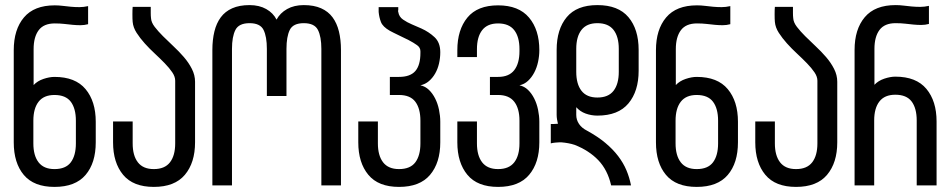

<svg xmlns="http://www.w3.org/2000/svg" viewBox="-20 -728 3732 754"><path d="M278 -254V-165C278 -133 271.3 -108.2 258 -90.5C244.7 -72.8 223.3 -64 194 -64C166 -64 145.2 -72.8 131.5 -90.5C117.8 -108.2 111 -133 111 -165V-254C111 -286 117.8 -310.8 131.5 -328.5C145.2 -346.2 166 -355 194 -355C223.3 -355 244.7 -346.2 258 -328.5C271.3 -310.8 278 -286 278 -254ZM194 -426C180.7 -426 166.2 -423.3 150.5 -418C134.8 -412.7 122 -404.7 112 -394V-535C112 -567 118.7 -591.8 132 -609.5C145.3 -627.2 166.3 -636 195 -636C209 -636 221.7 -635.3 233 -634C244.3 -632.7 255.2 -631.5 265.5 -630.5C275.8 -629.5 286 -629 296 -629C306 -629 316 -630.3 326 -633V-704C314 -701.3 302.7 -700 292 -700C280.7 -700 269.5 -700.5 258.5 -701.5C247.5 -702.5 236.8 -703.7 226.5 -705C216.2 -706.3 205.7 -707 195 -707C141 -707 100.7 -691.2 74 -659.5C47.3 -627.8 34 -585 34 -531V-169C34 -115 47.2 -72.3 73.5 -41C99.8 -9.7 140 6 194 6C248.7 6 289.3 -9.7 316 -41C342.7 -72.3 356 -115 356 -169V-250C356 -303.3 342.7 -346 316 -378C289.3 -410 248.7 -426 194 -426Z M572 -701H501C500.3 -693.7 500 -684 500 -672C500 -659.3 500.3 -649.3 501 -642C502.3 -627.3 507.5 -613 516.5 -599C525.5 -585 536.2 -571.2 548.5 -557.5C560.8 -543.8 574 -530.5 588 -517.5C602 -504.5 615 -491.8 627 -479.5C639 -467.2 648.8 -455.3 656.5 -444C664.2 -432.7 668 -421.7 668 -411V-165C668 -133 661.2 -108.2 647.5 -90.5C633.8 -72.8 612.7 -64 584 -64C556 -64 535.2 -72.8 521.5 -90.5C507.8 -108.2 501 -133 501 -165V-251H424V-169C424 -115.7 437.2 -73.2 463.5 -41.5C489.8 -9.8 530 6 584 6C638.7 6 679.3 -9.8 706 -41.5C732.7 -73.2 746 -115.7 746 -169V-407C746 -424.3 741.8 -441.2 733.5 -457.5C725.2 -473.8 714.7 -489.3 702 -504C689.3 -518.7 675.7 -532.8 661 -546.5L620 -586C607.3 -598.7 596.5 -610.8 587.5 -622.5C578.5 -634.2 573.7 -645.7 573 -657C572.3 -663 572 -669.7 572 -677Z M1173 -708C1147.7 -708 1125.8 -702.8 1107.5 -692.5C1089.2 -682.2 1075.3 -668.3 1066 -651C1057.3 -668.3 1043.8 -682.2 1025.5 -692.5C1007.2 -702.8 985.3 -708 960 -708C933.3 -708 910.7 -703.8 892 -695.5C873.3 -687.2 858.3 -675.3 847 -660C835.7 -644.7 827.3 -626.2 822 -604.5C816.7 -582.8 814 -558.7 814 -532V0H891V-536C891 -568 895.5 -592.8 904.5 -610.5C913.5 -628.2 932 -637 960 -637C988 -637 1006.3 -628.2 1015 -610.5C1023.7 -592.8 1028 -568 1028 -536V-351H1105V-536C1105 -568 1109.3 -592.8 1118 -610.5C1126.7 -628.2 1145 -637 1173 -637C1201 -637 1219.5 -628.2 1228.5 -610.5C1237.5 -592.8 1242 -568 1242 -536V0H1319V-532C1319 -558.7 1316.3 -582.8 1311 -604.5C1305.7 -626.2 1297.3 -644.7 1286 -660C1274.7 -675.3 1259.7 -687.2 1241 -695.5C1222.3 -703.8 1199.7 -708 1173 -708Z M1631 -393C1643.7 -395.7 1654.8 -401.2 1664.5 -409.5C1674.2 -417.8 1682.3 -427.8 1689 -439.5C1695.7 -451.2 1700.7 -464.2 1704 -478.5C1707.3 -492.8 1709 -507.7 1709 -523C1709 -548.3 1701.5 -568 1686.5 -582C1671.5 -596 1654.3 -607.3 1635 -616L1597 -632.5C1585 -637.5 1573.7 -643.7 1563 -651C1552.3 -658.3 1546 -668.3 1544 -681C1543.3 -682.3 1543 -683.7 1543 -685C1543 -685.7 1543.3 -686.7 1544 -688V-700H1467V-681C1468.3 -667 1471.3 -653.8 1476 -641.5C1480.7 -629.2 1492.3 -617.7 1511 -607C1514.3 -605 1519.2 -602.5 1525.5 -599.5L1546 -589.5L1567.5 -579L1584 -571C1598 -563.7 1609.3 -556.8 1618 -550.5C1626.7 -544.2 1631 -536.3 1631 -527V-520C1631 -488 1624.3 -464.3 1611 -449C1597.7 -433.7 1576.3 -426 1547 -426H1511V-355H1547C1576.3 -355 1597.7 -346.2 1611 -328.5C1624.3 -310.8 1631 -286 1631 -254V-165C1631 -133 1624.3 -108.2 1611 -90.5C1597.7 -72.8 1576.3 -64 1547 -64C1519 -64 1498.2 -72.8 1484.5 -90.5C1470.8 -108.2 1464 -133 1464 -165V-251H1387V-169C1387 -115.7 1400.2 -73.2 1426.5 -41.5C1452.8 -9.8 1493 6 1547 6C1601.7 6 1642.3 -9.8 1669 -41.5C1695.7 -73.2 1709 -115.7 1709 -169V-250C1709 -265.3 1707.3 -281 1704 -297C1700.7 -313 1695.7 -327.7 1689 -341C1682.3 -354.3 1674.2 -365.7 1664.5 -375C1654.8 -384.3 1643.7 -390.3 1631 -393Z M2098 -531C2098 -584.3 2084.5 -627 2057.5 -659C2030.5 -691 1990 -707 1936 -707C1882 -707 1841.8 -691 1815.5 -659C1789.2 -627 1776 -584.3 1776 -531V-504H1853V-535C1853 -567 1859.8 -591.8 1873.5 -609.5C1887.2 -627.2 1908 -636 1936 -636C1964.7 -636 1985.8 -627.2 1999.5 -609.5C2013.2 -591.8 2020 -567 2020 -535V-527C2020 -495 2013.2 -470.2 1999.5 -452.5C1985.8 -434.8 1964.7 -426 1936 -426H1904V-355H1936C1964.7 -355 1985.8 -346.2 1999.5 -328.5C2013.2 -310.8 2020 -286 2020 -254V-165C2020 -133 2013.2 -108.2 1999.5 -90.5C1985.8 -72.8 1964.7 -64 1936 -64C1908 -64 1887.2 -72.8 1873.5 -90.5C1859.8 -108.2 1853 -133 1853 -165V-251H1776V-169C1776 -115.7 1789.2 -73.2 1815.5 -41.5C1841.8 -9.8 1882 6 1936 6C1990.7 6 2031.3 -9.8 2058 -41.5C2084.7 -73.2 2098 -115.7 2098 -169V-250C2098 -265.3 2096.3 -281 2093 -297C2089.7 -313 2084.7 -327.7 2078 -341C2071.3 -354.3 2063.2 -365.7 2053.5 -375C2043.8 -384.3 2032.7 -390.3 2020 -393C2032.7 -395.7 2043.8 -401.5 2053.5 -410.5C2063.2 -419.5 2071.3 -430.3 2078 -443C2084.7 -455.7 2089.7 -469.7 2093 -485C2096.3 -500.3 2098 -515.7 2098 -531Z M2410 -536V-446C2410 -414 2403.2 -389.2 2389.5 -371.5C2375.8 -353.8 2354.7 -345 2326 -345C2298 -345 2277.2 -353.8 2263.5 -371.5C2249.8 -389.2 2243 -414 2243 -446V-536C2243 -568 2249.8 -592.8 2263.5 -610.5C2277.2 -628.2 2298 -637 2326 -637C2354.7 -637 2375.8 -628.2 2389.5 -610.5C2403.2 -592.8 2410 -568 2410 -536ZM2326 -708C2272 -708 2231.8 -692.2 2205.5 -660.5C2179.2 -628.8 2166 -586 2166 -532V-277C2166 -271 2166.5 -265.2 2167.5 -259.5C2168.5 -253.8 2169.7 -248 2171 -242C2167.7 -242 2164.7 -241.8 2162 -241.5C2159.3 -241.2 2156.3 -241 2153 -241H2143V-165C2147.7 -166.3 2153.7 -167.3 2161 -168C2165.7 -168.7 2170.7 -169 2176 -169H2185C2193.7 -168.3 2202.5 -167.2 2211.5 -165.5C2220.5 -163.8 2229 -161.7 2237 -159C2274.3 -144.3 2305.2 -124.3 2329.5 -99C2353.8 -73.7 2370.7 -40.7 2380 0H2458C2454 -20.7 2448 -40.5 2440 -59.5C2432 -78.5 2421.2 -97 2407.5 -115C2393.8 -133 2377 -150.3 2357 -167C2337 -183.7 2313 -199.7 2285 -215C2271.7 -221.7 2261.3 -230.3 2254 -241C2246.7 -251.7 2243 -263.7 2243 -277V-307C2253 -295.7 2265.3 -287.3 2280 -282C2294.7 -276.7 2310 -274 2326 -274C2380.7 -274 2421.3 -290 2448 -322C2474.7 -354 2488 -396.7 2488 -450V-532C2488 -586 2474.7 -628.8 2448 -660.5C2421.3 -692.2 2380.7 -708 2326 -708Z M2800 -254V-165C2800 -133 2793.3 -108.2 2780 -90.5C2766.7 -72.8 2745.3 -64 2716 -64C2688 -64 2667.2 -72.8 2653.5 -90.5C2639.8 -108.2 2633 -133 2633 -165V-254C2633 -286 2639.8 -310.8 2653.5 -328.5C2667.2 -346.2 2688 -355 2716 -355C2745.3 -355 2766.7 -346.2 2780 -328.5C2793.3 -310.8 2800 -286 2800 -254ZM2716 -426C2702.7 -426 2688.2 -423.3 2672.5 -418C2656.8 -412.7 2644 -404.7 2634 -394V-535C2634 -567 2640.7 -591.8 2654 -609.5C2667.3 -627.2 2688.3 -636 2717 -636C2731 -636 2743.7 -635.3 2755 -634C2766.3 -632.7 2777.2 -631.5 2787.5 -630.5C2797.8 -629.5 2808 -629 2818 -629C2828 -629 2838 -630.3 2848 -633V-704C2836 -701.3 2824.7 -700 2814 -700C2802.7 -700 2791.5 -700.5 2780.5 -701.5C2769.5 -702.5 2758.8 -703.7 2748.5 -705C2738.2 -706.3 2727.7 -707 2717 -707C2663 -707 2622.7 -691.2 2596 -659.5C2569.3 -627.8 2556 -585 2556 -531V-169C2556 -115 2569.2 -72.3 2595.5 -41C2621.8 -9.7 2662 6 2716 6C2770.7 6 2811.3 -9.7 2838 -41C2864.7 -72.3 2878 -115 2878 -169V-250C2878 -303.3 2864.7 -346 2838 -378C2811.3 -410 2770.7 -426 2716 -426Z M3094 -701H3023C3022.3 -693.7 3022 -684 3022 -672C3022 -659.3 3022.3 -649.3 3023 -642C3024.3 -627.3 3029.5 -613 3038.5 -599C3047.5 -585 3058.2 -571.2 3070.5 -557.5C3082.8 -543.8 3096 -530.5 3110 -517.5C3124 -504.5 3137 -491.8 3149 -479.5C3161 -467.2 3170.8 -455.3 3178.5 -444C3186.2 -432.7 3190 -421.7 3190 -411V-165C3190 -133 3183.2 -108.2 3169.5 -90.5C3155.8 -72.8 3134.7 -64 3106 -64C3078 -64 3057.2 -72.8 3043.5 -90.5C3029.8 -108.2 3023 -133 3023 -165V-251H2946V-169C2946 -115.7 2959.2 -73.2 2985.5 -41.5C3011.8 -9.8 3052 6 3106 6C3160.7 6 3201.3 -9.8 3228 -41.5C3254.7 -73.2 3268 -115.7 3268 -169V-407C3268 -424.3 3263.8 -441.2 3255.5 -457.5C3247.2 -473.8 3236.7 -489.3 3224 -504C3211.3 -518.7 3197.7 -532.8 3183 -546.5L3142 -586C3129.3 -598.7 3118.5 -610.8 3109.5 -622.5C3100.5 -634.2 3095.7 -645.7 3095 -657C3094.3 -663 3094 -669.7 3094 -677Z M3336 0H3413V-255C3413 -287 3419.8 -311.8 3433.5 -329.5C3447.2 -347.2 3468 -356 3496 -356C3525.3 -356 3546.7 -347.2 3560 -329.5C3573.3 -311.8 3580 -287 3580 -255V0H3658V-251C3658 -304.3 3644.7 -347 3618 -379C3591.3 -411 3550.7 -427 3496 -427C3482.7 -427 3468.2 -424.3 3452.5 -419C3436.8 -413.7 3424 -405.7 3414 -395V-536C3414 -568 3420.7 -592.8 3434 -610.5C3447.3 -628.2 3468.3 -637 3497 -637C3511 -637 3523.7 -636.3 3535 -635C3546.3 -633.7 3557.2 -632.5 3567.5 -631.5C3577.8 -630.5 3588 -630 3598 -630C3608 -630 3618 -631.3 3628 -634V-705C3616 -702.3 3604.7 -701 3594 -701C3582.7 -701 3571.5 -701.5 3560.5 -702.5C3549.5 -703.5 3538.8 -704.7 3528.5 -706C3518.2 -707.3 3507.7 -708 3497 -708C3443 -708 3402.7 -692.2 3376 -660.5C3349.3 -628.8 3336 -586 3336 -532Z"/></svg>

Font: Bebas Neue Regular two
Style: Regular2
Weight: 400
Designer: Ryoichi Tsunekawa & LGV (GE)
Foundry: Free Software Foundation, Inc.
Version: Version 1.003 August 13, 2016